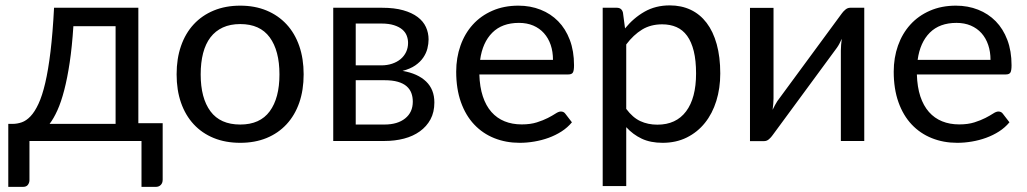

<svg xmlns="http://www.w3.org/2000/svg" viewBox="-20 -536 3904 730"><path d="M598.5 -67.5V147Q598.5 160 591.2 167.2Q584 174.5 572.5 174.5H518V0H92V149Q92 158.5 86.2 166.5Q80.5 174.5 67.5 174.5H11.5V-65H28Q45.5 -65 62.8 -71Q80 -77 96 -93.8Q112 -110.5 126.2 -141Q140.5 -171.5 152 -220.5Q163.5 -269.5 172 -339.8Q180.5 -410 185.5 -506.5H506V-67.5ZM419.5 -65V-436.5H259Q254 -358.5 245 -298.5Q236 -238.5 224.2 -193.2Q212.5 -148 198.2 -116.5Q184 -85 168.5 -65Z M893.5 -62.5Q968.5 -62.5 1005.5 -112.8Q1042.5 -163 1042.5 -253Q1042.5 -343.5 1005.5 -394Q968.5 -444.5 893.5 -444.5Q855.5 -444.5 827.2 -431.5Q799 -418.5 780.2 -394Q761.5 -369.5 752.2 -333.8Q743 -298 743 -253Q743 -163 780.2 -112.8Q817.5 -62.5 893.5 -62.5ZM893.5 -514.5Q949 -514.5 993.5 -496Q1038 -477.5 1069.5 -443.5Q1101 -409.5 1117.8 -361.2Q1134.5 -313 1134.5 -253.5Q1134.5 -193.5 1117.8 -145.5Q1101 -97.5 1069.5 -63.5Q1038 -29.5 993.5 -11.2Q949 7 893.5 7Q837.5 7 792.8 -11.2Q748 -29.5 716.5 -63.5Q685 -97.5 668.2 -145.5Q651.5 -193.5 651.5 -253.5Q651.5 -313 668.2 -361.2Q685 -409.5 716.5 -443.5Q748 -477.5 792.8 -496Q837.5 -514.5 893.5 -514.5Z M1432.5 -506.5Q1479.5 -506.5 1513 -497Q1546.5 -487.5 1568 -471.2Q1589.5 -455 1599.5 -433Q1609.5 -411 1609.5 -386Q1609.5 -369.5 1605 -351.5Q1600.5 -333.5 1589.2 -317Q1578 -300.5 1558.8 -287.2Q1539.5 -274 1510.5 -266.5Q1568.5 -256.5 1600 -226.2Q1631.5 -196 1631.5 -146.5Q1631.5 -109.5 1616.8 -82.2Q1602 -55 1576.2 -36.5Q1550.5 -18 1516 -9Q1481.5 0 1442 0H1247V-506.5ZM1332.5 -446.5V-287.5H1430Q1452 -287.5 1470.8 -293.8Q1489.5 -300 1503 -311.2Q1516.5 -322.5 1524 -338.2Q1531.5 -354 1531.5 -373Q1531.5 -387 1526.5 -400.2Q1521.5 -413.5 1509.5 -423.8Q1497.5 -434 1478 -440.2Q1458.5 -446.5 1430 -446.5ZM1441.5 -62.5Q1491.5 -62.5 1520.5 -85.8Q1549.5 -109 1549.5 -149.5Q1549.5 -167.5 1544 -182.2Q1538.5 -197 1526 -208Q1513.5 -219 1492.8 -225Q1472 -231 1442 -231H1332.5V-62.5Z M2154.5 -71Q2138 -51 2115 -36.2Q2092 -21.5 2065.8 -12Q2039.5 -2.5 2011.5 2.2Q1983.5 7 1956 7Q1903.5 7 1859.2 -10.8Q1815 -28.5 1782.8 -62.8Q1750.5 -97 1732.5 -147.5Q1714.5 -198 1714.5 -263.5Q1714.5 -316.5 1730.8 -362.5Q1747 -408.5 1777.5 -442.2Q1808 -476 1852 -495.2Q1896 -514.5 1951 -514.5Q1996.5 -514.5 2035.2 -499.2Q2074 -484 2102.2 -455.2Q2130.5 -426.5 2146.5 -384.2Q2162.5 -342 2162.5 -288Q2162.5 -267 2158 -260Q2153.5 -253 2141 -253H1802.5Q1804 -205 1815.8 -169.5Q1827.5 -134 1848.5 -110.2Q1869.5 -86.5 1898.5 -74.8Q1927.5 -63 1963.5 -63Q1997 -63 2021.2 -70.8Q2045.5 -78.5 2063 -87.5Q2080.5 -96.5 2092.2 -104.2Q2104 -112 2112.5 -112Q2123.5 -112 2129.5 -103.5ZM2082.5 -308.5Q2082.5 -339.5 2073.8 -365.2Q2065 -391 2048.2 -409.8Q2031.5 -428.5 2007.5 -438.8Q1983.5 -449 1953 -449Q1889 -449 1851.8 -411.8Q1814.5 -374.5 1805.5 -308.5Z M2356.5 -428Q2388.5 -467.5 2430.5 -491.5Q2472.5 -515.5 2526.5 -515.5Q2570.5 -515.5 2606 -498.8Q2641.5 -482 2666.5 -449.2Q2691.5 -416.5 2705 -368Q2718.5 -319.5 2718.5 -256.5Q2718.5 -200.5 2703.5 -152.2Q2688.5 -104 2660.2 -68.8Q2632 -33.5 2591.2 -13.2Q2550.5 7 2499.5 7Q2453 7 2419.8 -8.8Q2386.5 -24.5 2361 -52.5V171.5H2271.5V-506.5H2325Q2344 -506.5 2348.5 -488ZM2361 -122Q2385.5 -89 2414.5 -75.5Q2443.5 -62 2479.5 -62Q2550.5 -62 2588.5 -112.5Q2626.5 -163 2626.5 -256.5Q2626.5 -306 2617.8 -341.5Q2609 -377 2592.5 -399.8Q2576 -422.5 2552 -433Q2528 -443.5 2497.5 -443.5Q2454 -443.5 2421.2 -423.5Q2388.5 -403.5 2361 -367Z M3266 -506.5V0H3177V-344Q3177 -354 3178 -365.5Q3179 -377 3180.5 -388.5Q3176 -378.5 3171.5 -370Q3167 -361.5 3162 -354.5L2917.5 -22Q2912 -14 2903.8 -6.8Q2895.5 0.5 2885.5 0.5H2831.5V-506H2921V-162Q2921 -152.5 2920 -141.2Q2919 -130 2917.5 -118.5Q2922 -128 2926.5 -136.2Q2931 -144.5 2935.5 -151.5L3180 -484Q3185.5 -492 3194 -499.2Q3202.5 -506.5 3212.5 -506.5Z M3818 -71Q3801.5 -51 3778.5 -36.2Q3755.5 -21.5 3729.2 -12Q3703 -2.5 3675 2.2Q3647 7 3619.5 7Q3567 7 3522.8 -10.8Q3478.5 -28.5 3446.2 -62.8Q3414 -97 3396 -147.5Q3378 -198 3378 -263.5Q3378 -316.5 3394.2 -362.5Q3410.5 -408.5 3441 -442.2Q3471.5 -476 3515.5 -495.2Q3559.5 -514.5 3614.5 -514.5Q3660 -514.5 3698.8 -499.2Q3737.5 -484 3765.8 -455.2Q3794 -426.5 3810 -384.2Q3826 -342 3826 -288Q3826 -267 3821.5 -260Q3817 -253 3804.5 -253H3466Q3467.5 -205 3479.2 -169.5Q3491 -134 3512 -110.2Q3533 -86.5 3562 -74.8Q3591 -63 3627 -63Q3660.5 -63 3684.8 -70.8Q3709 -78.5 3726.5 -87.5Q3744 -96.5 3755.8 -104.2Q3767.5 -112 3776 -112Q3787 -112 3793 -103.5ZM3746 -308.5Q3746 -339.5 3737.2 -365.2Q3728.5 -391 3711.8 -409.8Q3695 -428.5 3671 -438.8Q3647 -449 3616.5 -449Q3552.5 -449 3515.2 -411.8Q3478 -374.5 3469 -308.5Z"/></svg>

Font: Lato
Style: Regular
Weight: 400
Designer: Lukasz Dziedzic with Adam Twardoch and Botio Nikoltchev
Foundry: tyPoland Lukasz Dziedzic
Version: Version 2.010; 2014-09-01; http://www.latofonts.com/; ttfaut